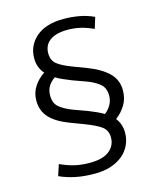

<svg xmlns="http://www.w3.org/2000/svg" viewBox="-108 -716 720 865"><g transform="rotate(-15 252.0 -283.0)"><path d="M81 -12Q113 3 145.5 11Q178 19 219 19Q279 19 309 -5Q339 -29 339 -67Q339 -100 316 -117.5Q293 -135 238 -156L177 -179Q116 -202 86.5 -234Q57 -266 57 -314Q57 -351 76.5 -380Q96 -409 124 -427Q112 -440 104.5 -458.5Q97 -477 97 -500Q97 -560 142 -599Q187 -638 270 -638Q308 -638 343.5 -631.5Q379 -625 411 -610L395 -558Q360 -574 332 -580Q304 -586 276 -586Q221 -586 192.5 -565Q164 -544 164 -506Q164 -473 185.5 -455.5Q207 -438 255 -420L316 -397Q379 -373 412.5 -340Q446 -307 446 -259Q446 -220 428 -190.5Q410 -161 383 -141Q394 -127 400 -109.5Q406 -92 406 -72Q406 -42 394 -15.5Q382 11 359 30.5Q336 50 303 61Q270 72 229 72Q176 72 136.5 63.5Q97 55 64 40ZM380 -251Q380 -288 356.5 -307Q333 -326 297 -339L236 -361Q217 -369 199 -376.5Q181 -384 165 -394Q147 -383 135 -364.5Q123 -346 123 -320Q123 -283 146 -264.5Q169 -246 206 -232L267 -210Q290 -201 307.5 -193Q325 -185 340 -176Q357 -188 368.5 -208Q380 -228 380 -251Z"/></g></svg>

Font: Mukta Vaani Light
Style: Regular
Weight: 300
Designer: Noopur Datye, Girish Dalvi, Yashodeep Gholap, Pallavi Karambelkar
Foundry: Ek Type
Version: Version 2.538;PS 1.000;hotconv 16.6.51;makeotf.lib2.5.65220;